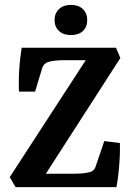

<svg xmlns="http://www.w3.org/2000/svg" viewBox="-20 -768 552 788"><path d="M44 0 20 -41 341 -535 357 -521H246Q223 -521 205 -519Q187 -517 176 -513Q160 -507 154 -491L124 -392H58Q56 -437 59 -483.5Q62 -530 69 -572H456L474 -530L156 -36L134 -55H282Q306 -55 323.5 -57Q341 -59 353 -63Q368 -69 373 -86L408 -189L472 -181Q473 -156 471.5 -124Q470 -92 466.5 -59.5Q463 -27 458 0ZM338 -686Q338 -657 320 -640.5Q302 -624 271 -624Q241 -624 222.5 -640.5Q204 -657 204 -686Q204 -714 222.5 -731Q241 -748 271 -748Q302 -748 320 -731Q338 -714 338 -686Z"/></svg>

Font: Yrsa SemiBold
Style: Regular
Weight: 600
Version: Version 2.004